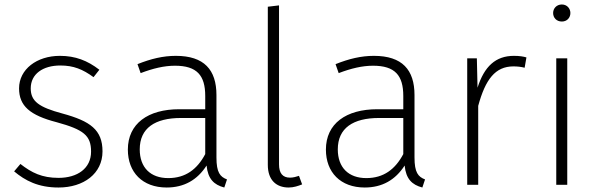

<svg xmlns="http://www.w3.org/2000/svg" viewBox="-20 -824 2667 856"><path d="M247 -575C144 -575 65 -515 65 -430C65 -352 113 -310 233 -279C353 -246 386 -220 386 -148C386 -73 325 -31 241 -31C167 -31 121 -54 71 -93L43 -60C92 -19 150 12 241 12C353 12 437 -50 437 -149C437 -245 383 -284 258 -318C154 -346 117 -372 117 -430C117 -494 171 -532 249 -532C308 -532 349 -515 397 -480L423 -513C370 -554 316 -575 247 -575Z M945 -122V-400C945 -513 890 -575 764 -575C707 -575 653 -562 593 -538L607 -498C662 -519 712 -531 760 -531C858 -531 895 -488 895 -396V-337H779C640 -337 550 -273 550 -157C550 -56 615 12 723 12C801 12 860 -22 901 -86C907 -26 934 0 980 12L992 -24C961 -36 945 -55 945 -122ZM730 -30C651 -30 603 -77 603 -158C603 -253 671 -298 787 -298H895V-137C859 -69 807 -30 730 -30Z M1267 12C1289 12 1310 5 1327 -2L1313 -40C1301 -36 1287 -32 1273 -32C1240 -32 1224 -52 1224 -91V-800L1174 -794V-89C1174 -21 1212 12 1267 12Z M1828 -122V-400C1828 -513 1773 -575 1647 -575C1590 -575 1536 -562 1476 -538L1490 -498C1545 -519 1595 -531 1643 -531C1741 -531 1778 -488 1778 -396V-337H1662C1523 -337 1433 -273 1433 -157C1433 -56 1498 12 1606 12C1684 12 1743 -22 1784 -86C1790 -26 1817 0 1863 12L1875 -24C1844 -36 1828 -55 1828 -122ZM1613 -30C1534 -30 1486 -77 1486 -158C1486 -253 1554 -298 1670 -298H1778V-137C1742 -69 1690 -30 1613 -30Z M2271 -575C2190 -575 2139 -528 2109 -433L2106 -564H2063V0H2112V-352C2144 -470 2188 -528 2269 -528C2287 -528 2304 -526 2319 -522L2327 -568C2314 -572 2296 -575 2271 -575Z M2485 -804C2461 -804 2446 -786 2446 -766C2446 -745 2461 -728 2485 -728C2508 -728 2523 -745 2523 -766C2523 -786 2508 -804 2485 -804ZM2509 -564H2460V0H2509Z"/></svg>

Font: Glow Sans SC Normal Light
Style: Regular
Weight: 300
Designer: Ryoko NISHIZUKA (kana, bopomofo & ideographs); Paul D. Hunt (Latin, Greek & Cyrillic); Sandoll Communications, Soo-young
Version: Version 0.93